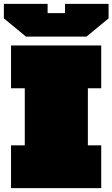

<svg xmlns="http://www.w3.org/2000/svg" viewBox="-24 -972 581 992"><path d="M110 -783 -4 -877V-952H222V-904H312V-952H537V-877L423 -783ZM33 0V-221H104V-516H33V-737H499V-516H430V-221H499V0Z"/></svg>

Font: Tomorrow Black
Style: Regular
Weight: 900
Designer: Tony de Marco, Monica Rizzolli
Foundry: Just in Type
Version: Version 2.002